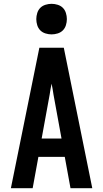

<svg xmlns="http://www.w3.org/2000/svg" viewBox="-20 -985 540 1005"><path d="M37 0 186 -735H314L463 0H349L319 -164H181L151 0ZM198 -260H302L260 -490Q258 -504 255.5 -518.5Q253 -533 250 -547Q247 -533 244.5 -518.5Q242 -504 240 -490ZM250 -805Q234 -805 218 -810Q202 -815 191 -826Q180 -837 175 -853Q170 -869 170 -885Q170 -901 175 -917Q180 -933 191 -944Q202 -955 218 -960Q234 -965 250 -965Q266 -965 282 -960Q298 -955 309 -944Q320 -933 325 -917Q330 -901 330 -885Q330 -869 325 -853Q320 -837 309 -826Q298 -815 282 -810Q266 -805 250 -805Z"/></svg>

Font: Iosevka SS18
Style: Bold
Weight: 700
Monospace: yes
Designer: Belleve Invis
Foundry: Belleve Invis
Version: Version 25.1.1; ttfautohint (v1.8.4)